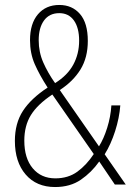

<svg xmlns="http://www.w3.org/2000/svg" viewBox="-20 -795 535 774"><path d="M219 -775Q271 -775 302.5 -738.5Q334 -702 334 -630Q334 -563 304.5 -515Q275 -467 221 -432L379 -205Q398 -235 412 -279.5Q426 -324 429 -370H465Q461 -319 444 -266Q427 -213 402 -173L487 -51H443L380 -144Q349 -100 306 -70.5Q263 -41 202 -41Q127 -41 83.5 -91.5Q40 -142 40 -227Q40 -298 72.5 -348Q105 -398 172 -442Q139 -493 120 -536.5Q101 -580 101 -633Q101 -700 133 -737.5Q165 -775 219 -775ZM219 -742Q179 -742 157.5 -712.5Q136 -683 136 -633Q136 -585 154.5 -543Q173 -501 202 -460Q252 -491 275.5 -534.5Q299 -578 299 -631Q299 -683 278 -712.5Q257 -742 219 -742ZM191 -414Q131 -374 104.5 -331Q78 -288 78 -228Q78 -157 112 -116.5Q146 -76 203 -76Q255 -76 292 -103Q329 -130 358 -174Z"/></svg>

Font: Noto Sans Tamil UI Condensed ExtraLight
Style: Regular
Weight: 200
Width: 3
Designer: Jelle Bosma - Monotype Design Team
Foundry: Monotype Imaging Inc.
Version: Version 2.004; ttfautohint (v1.8.4.7-5d5b)